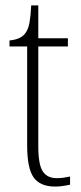

<svg xmlns="http://www.w3.org/2000/svg" viewBox="-20 -677 300 707"><path d="M183 10Q128 10 104 -23.5Q80 -57 80 -142V-506H15V-528Q35 -530 49 -536Q63 -542 72 -553Q84 -568 88.5 -593Q93 -618 95 -657H121V-536H230V-506H121V-139Q121 -71 137.5 -46Q154 -21 188 -21Q202 -21 213 -22.5Q224 -24 238 -27V3Q225 6 210.5 8Q196 10 183 10Z"/></svg>

Font: Noto Serif Khmer Condensed ExtraLight
Style: Regular
Weight: 250
Width: 3
Designer: Danh Hong and the Monotype Design Team
Foundry: Monotype Imaging Inc.
Version: Version 2.004